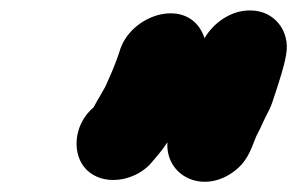

<svg xmlns="http://www.w3.org/2000/svg" viewBox="-20 -699 568 367"><path d="M459 -679C421 -680 387 -654 371 -626C344 -708 228 -674 208 -599C202 -581 194 -561 186 -544C180 -528 167 -510 159 -494C119 -460 117 -402 146 -374C177 -344 233 -351 266 -384C278 -398 289 -410 300 -427C296 -364 365 -328 424 -369C451 -388 458 -408 470 -439C477 -452 479 -457 485 -470L491 -482C496 -491 500 -501 503 -511L507 -523C514 -545 523 -571 527 -595C535 -640 504 -679 459 -679Z"/></svg>

Font: Blanket
Style: BlkObl
Weight: 900
Foundry: Cannot Into Space Fonts
Version: Version 0.9